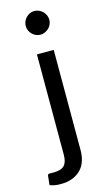

<svg xmlns="http://www.w3.org/2000/svg" viewBox="-158 -732 528 948"><g transform="rotate(-15 106.0 -258.5)"><path d="M0 0ZM166 -477.5V34.7Q166 63.5 158.2 88.4Q150.4 113.3 133.5 131.6Q116.7 149.9 90.6 160.6Q64.5 171.4 27.8 171.4Q12.2 171.4 -0.7 169.2Q-13.7 167 -26.9 162.1L-22 116.2Q-21.5 111.8 -19.8 109.6Q-18.1 107.4 -14.4 106.9Q-10.7 106.4 -4.6 106.7Q1.5 106.9 10.7 106.9Q47.9 106.9 64 89.8Q80.1 72.8 80.1 34.7V-477.5ZM183.6 -627Q183.6 -614.7 178.7 -603.8Q173.8 -592.8 165.3 -584.7Q156.7 -576.7 145.8 -571.8Q134.8 -566.9 122.6 -566.9Q110.4 -566.9 99.6 -571.8Q88.9 -576.7 80.8 -584.7Q72.8 -592.8 67.9 -603.8Q63 -614.7 63 -627Q63 -639.6 67.9 -650.6Q72.8 -661.6 80.8 -669.9Q88.9 -678.2 99.6 -683.1Q110.4 -688 122.6 -688Q134.8 -688 145.8 -683.1Q156.7 -678.2 165.3 -669.9Q173.8 -661.6 178.7 -650.6Q183.6 -639.6 183.6 -627Z"/></g></svg>

Font: Carlito
Style: Regular
Weight: 400
Designer: Lukasz Dziedzic
Foundry: tyPoland Lukasz Dziedzic
Version: Version 1.104